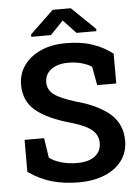

<svg xmlns="http://www.w3.org/2000/svg" viewBox="-60 -946 724 1004"><g transform="rotate(-5 302.0 -444.5)"><path d="M313 10.3Q237.3 10.3 173.6 -7.6Q109.9 -25.4 49.3 -67.9V-235.8H151.9L167.5 -132.3Q190.9 -113.8 229.5 -102.5Q268.1 -91.3 313 -91.3Q374 -91.3 406.7 -116.7Q439.5 -142.1 439.5 -185.1Q439.5 -225.6 408.9 -252.9Q378.4 -280.3 301.8 -302.7Q178.2 -336.9 117.2 -387.5Q56.2 -438 56.2 -523.9Q56.2 -581.1 87.6 -625.2Q119.1 -669.4 175 -694.8Q231 -720.2 303.7 -720.7Q384.3 -721.7 446.5 -700.7Q508.8 -679.7 552.7 -644V-487.8H452.6L434.6 -585.9Q415 -599.1 383.3 -608.4Q351.6 -617.7 310.1 -617.7Q256.3 -617.7 222.4 -593Q188.5 -568.4 188.5 -524.4Q188.5 -486.8 220.2 -461.9Q252 -437 335.4 -411.6Q452.1 -379.9 512.5 -325.9Q572.8 -272 572.8 -186Q572.8 -126 540.3 -82Q507.8 -38.1 449.5 -13.9Q391.1 10.3 313 10.3ZM131.3 -769.5V-782.2L254.9 -900.4H350.1L473.1 -781.2V-769.5H368.7L302.2 -840.3L234.4 -769.5Z"/></g></svg>

Font: Roboto Slab SemiBold
Style: Regular
Weight: 600
Designer: Google
Version: Version 2.001; ttfautohint (v1.8.3)